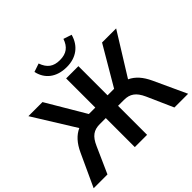

<svg xmlns="http://www.w3.org/2000/svg" viewBox="-216 -1181 1421 1421"><g transform="rotate(-45 494.5 -470.5)"><path d="M144 0 235.8 -206.1C267.1 -277.3 304.2 -303.7 368.2 -303.7H430.2V0H558.6V-303.7H619.6C683.1 -303.7 721.2 -276.9 753.4 -206.1L844.7 0H988.3L870.1 -256.3C839.4 -321.8 801.8 -365.7 749.5 -390.1L953.6 -718.8H806.2L627 -413.6H558.6V-718.8H430.2V-413.6H362.8L182.6 -718.8H35.2L239.3 -390.1C188 -366.7 148.9 -323.7 117.7 -256.3L-0.5 0ZM493.7 -774.4C593.3 -774.4 662.6 -827.6 687.5 -918.5L623 -939.9C601.6 -877.4 562.5 -846.7 493.7 -846.7C426.8 -846.7 387.2 -875.5 364.3 -940.9L298.3 -918.5C316.4 -833.5 382.3 -774.4 493.7 -774.4Z"/></g></svg>

Font: Winston SemiBold
Style: Regular
Weight: 600
Designer: Vernon Adams, Kim Jin-seong, David Berlow, Cristiano Sobral
Foundry: The Winston Project Authors
Version: Version 3.004